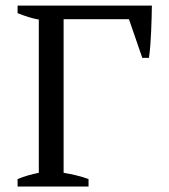

<svg xmlns="http://www.w3.org/2000/svg" viewBox="-20 -683 618 703"><path d="M212.9 -50.3Q236.3 -46.4 259 -41Q281.7 -35.6 304.2 -27.3V0H44.4V-27.3Q64 -35.6 83.5 -41Q103 -46.4 122.1 -50.3V-611.3Q103 -614.7 83.5 -620.8Q64 -627 44.4 -634.8V-662.6H536.1Q535.6 -643.6 535.2 -618.7Q534.7 -593.8 533.4 -567.6Q532.2 -541.5 530.3 -516.4Q528.3 -491.2 525.4 -471.2H501L452.1 -612.8H212.9Z"/></svg>

Font: PT Astra Serif
Style: Regular
Weight: 400
Designer: A.Korolkova, I. Chaeva
Foundry: ParaType Ltd
Version: Version 1.002